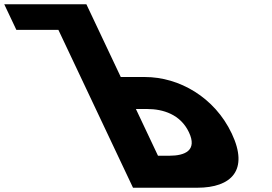

<svg xmlns="http://www.w3.org/2000/svg" viewBox="-376 -880 1277 900"><path d="M247.5 0 -102.3 -740H-299.3L-356.1 -860H28.9L45.5 -825L85.7 -740L190.1 -519H303.1C464.1 -519 630.1 -424 710.4 -254C791.3 -83 709.5 0 548.5 0ZM261.1 -369 364.6 -150H417.6C491.6 -150 549.8 -175 509.6 -260C469.9 -344 388.1 -369 314.1 -369Z"/></svg>

Font: Hussar
Style: BdOpOblFive
Weight: 700
Foundry: Cannot Into Space Fonts
Version: Version 2.00